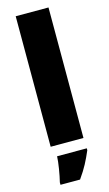

<svg xmlns="http://www.w3.org/2000/svg" viewBox="-146 -810 615 1080"><g transform="rotate(-15 161.5 -269.5)"><path d="M257 0H66V-760H257ZM260 72Q243 112 225 146Q207 180 178 221H64V207Q72 175 79 132Q86 89 87 61H260Z"/></g></svg>

Font: Noto Sans Bengali UI Black
Style: Regular
Weight: 900
Designer: Jelle Bosma - Monotype Design Team
Foundry: Monotype Imaging Inc.
Version: Version 2.003; ttfautohint (v1.8.4.7-5d5b)